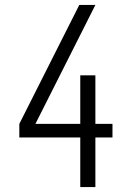

<svg xmlns="http://www.w3.org/2000/svg" viewBox="-20 -755 540 775"><path d="M304 0V-200H58V-255L300 -735H365L123 -255H304V-451H365V-255H434V-200H365V0Z"/></svg>

Font: Iosevka Fixed Light
Style: Regular
Weight: 300
Monospace: yes
Designer: Belleve Invis
Foundry: Belleve Invis
Version: Version 32.3.0